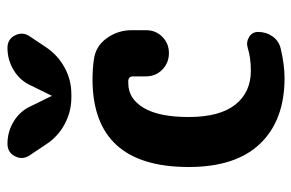

<svg xmlns="http://www.w3.org/2000/svg" viewBox="-160 -650 819 540"><g transform="rotate(-90 250.0 -380.5)"><path d="M352.5 -526.4Q389.6 -521.5 412.1 -490.2Q434.6 -459 434.6 -419.9V-379.9Q434.6 -352.5 416 -334Q397.5 -315.4 370.1 -315.4Q342.8 -315.4 323.7 -334Q304.7 -352.5 304.7 -379.9V-417Q304.7 -427.7 293.9 -429.7H285.2Q242.2 -429.7 216.3 -386.7Q190.4 -343.8 190.4 -259.8Q190.4 -172.9 225.1 -128.9Q259.8 -85 320.3 -85Q357.4 -85 384.8 -93.8Q401.4 -98.6 415.5 -89.8Q429.7 -81.1 429.7 -64.5Q429.7 -42 417 -23.9Q404.3 -5.9 382.8 -1Q336.9 9.8 299.8 9.8Q181.6 9.8 115.7 -58.6Q49.8 -127 49.8 -259.8Q49.8 -529.3 294.9 -530.3Q327.1 -530.3 352.5 -526.4ZM384.8 -769.5Q409.2 -769.5 419.9 -748.5Q430.7 -727.5 418 -708L386.7 -661.1Q364.3 -627.9 329.6 -608.9Q294.9 -589.8 254.9 -589.8H245.1Q205.1 -589.8 169.9 -608.9Q134.8 -627.9 113.3 -661.1L82 -708Q69.3 -727.5 80.1 -748.5Q90.8 -769.5 115.2 -769.5Q149.4 -769.5 178.7 -751.5Q208 -733.4 221.7 -702.1L249 -646.5Q249 -645.5 250 -645Q251 -644.5 251 -646.5L278.3 -702.1Q292 -733.4 321.3 -751.5Q350.6 -769.5 384.8 -769.5Z"/></g></svg>

Font: Rounded-X Mgen+ 1mn bold
Style: Bold
Weight: 700
Designer: [Source Han Sans]
Ryoko NISHIZUKA  (kana & ideographs); Paul D. Hunt (Latin, Greek & Cyrillic); Wenlong ZHANG  (bopomofo
Version: Version 1.059.20150602